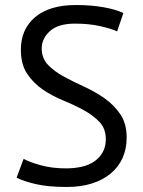

<svg xmlns="http://www.w3.org/2000/svg" viewBox="-20 -732 571 764"><path d="M401 -178Q401 -220 376 -246.5Q351 -273 313.5 -293.5Q276 -314 232 -332Q188 -350 150.5 -375.5Q113 -401 88 -438.5Q63 -476 63 -534Q63 -616 120 -664Q177 -712 282 -712Q343 -712 393 -703Q443 -694 471 -680L446 -607Q423 -618 378.5 -628Q334 -638 278 -638Q212 -638 179 -608.5Q146 -579 146 -539Q146 -500 171 -474Q196 -448 233.5 -427.5Q271 -407 315 -387Q359 -367 396.5 -340.5Q434 -314 459 -277Q484 -240 484 -185Q484 -140 468 -104Q452 -68 421 -42Q390 -16 346 -2Q302 12 246 12Q171 12 122 0.5Q73 -11 46 -25L74 -100Q97 -87 142 -74.5Q187 -62 243 -62Q276 -62 305 -68.5Q334 -75 355 -89.5Q376 -104 388.5 -126Q401 -148 401 -178Z"/></svg>

Font: PT Sans
Style: Regular
Weight: 400
Designer: A.Korolkova, O.Umpeleva, V.Yefimov
Foundry: ParaType Ltd
Version: Version 2.003